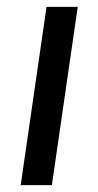

<svg xmlns="http://www.w3.org/2000/svg" viewBox="-20 -537 285 557"><path d="M40 0 115 -517H205.5L130.5 0Z"/></svg>

Font: Public Sans
Style: Italic
Weight: 400
Italic angle: -8°
Designer: The Public Sans project authors (U.S. Web Design System). Libre Franklin designed by Pablo Impallari and Rodrigo Fuenzal
Version: Version 1.008; ttfautohint (v1.8.1) -l 8 -r 50 -G 200 -x 14 